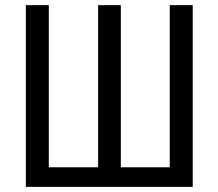

<svg xmlns="http://www.w3.org/2000/svg" viewBox="-20 -731 854 751"><path d="M170.9 -710.9V-76.7H363.8V-710.9H452.6V-76.7H644V-710.9H733.9V0H81.1V-710.9Z"/></svg>

Font: MAUL Condensed
Style: Condensed Regular
Weight: 400
Designer: MAUL
Version: Version 1.0; 2020; ttfautohint (v1.8.3)